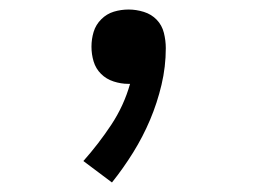

<svg xmlns="http://www.w3.org/2000/svg" viewBox="-20 -168 540 403"><path d="M215 215 155 170Q187 134 213.5 94Q240 54 253 8H249Q234 8 218.5 3Q203 -2 192 -13Q181 -24 176.5 -39Q172 -54 172 -70Q172 -86 176.5 -101Q181 -116 192.5 -127.5Q204 -139 219 -143.5Q234 -148 250 -148Q266 -148 282 -143Q298 -138 309 -126.5Q320 -115 324 -99Q328 -83 328 -67Q328 -28 319 10Q310 48 295 83.5Q280 119 259.5 152Q239 185 215 215Z"/></svg>

Font: Iosevka Etoile
Style: Regular
Weight: 400
Designer: Belleve Invis
Foundry: Belleve Invis
Version: Version 33.2.4